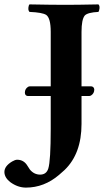

<svg xmlns="http://www.w3.org/2000/svg" viewBox="-40 -667 473 874"><path d="M190.9 -230H85.9Q73.7 -231.4 73.2 -245.1Q73.2 -262.2 87.4 -271.5Q91.8 -273.9 95.2 -273.9H190.9V-522Q190.9 -584.5 170.4 -599.1Q152.8 -610.4 94.2 -612.8Q85.9 -621.1 90.8 -640.6Q92.3 -645 94.2 -647Q194.8 -645 259.8 -645Q311 -645 408.2 -647Q416.5 -638.7 411.1 -619.6Q409.7 -615.2 408.2 -612.8Q358.9 -610.4 345.7 -596.2Q331.1 -578.1 331.1 -522V-273.9H376Q387.7 -272.5 389.2 -259.8Q389.2 -241.7 374.5 -232.4Q369.6 -230 366.2 -230H331.1V-103Q331.1 32.7 253.9 106.9Q243.7 116.7 229 128.9Q161.1 187 78.1 187Q41 187 6.8 162.1Q-19.5 141.6 -20 116.2Q-20 88.9 15.6 67.9Q28.8 60.1 38.1 60.1Q68.8 60.1 85.4 88.4Q94.2 103 96.2 105Q114.7 127.4 142.1 127.9Q170.9 127.9 179.7 100.6Q190.9 65.9 190.9 -81.1Z"/></svg>

Font: Linux Libertine O
Style: Bold
Weight: 700
Designer: Philipp H. Poll
Foundry: Philipp H. Poll
Version: Version 5.0.0